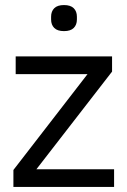

<svg xmlns="http://www.w3.org/2000/svg" viewBox="-20 -739 504 759"><path d="M33 0ZM33 0V-67L326 -446H42V-516H423V-456L124 -70H431V0ZM233 -616Q207 -616 194.5 -628.5Q182 -641 182 -662V-673Q182 -694 194.5 -706.5Q207 -719 233 -719Q259 -719 271.5 -706.5Q284 -694 284 -673V-662Q284 -641 271.5 -628.5Q259 -616 233 -616Z"/></svg>

Font: Aneliza
Style: Regular
Weight: 400
Designer: Mike Abbink, Paul van der Laan, Pieter van Rosmalen
Foundry: Bold Monday
Version: Version 3.001;September 8, 2019;FontCreator 11.5.0.2425 64-b